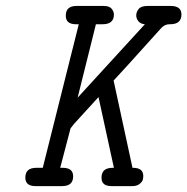

<svg xmlns="http://www.w3.org/2000/svg" viewBox="-20 -631 635 651"><path d="M65.9 -28.8Q65.9 -62 103 -62H125L247.1 -548.8H237.8Q202.6 -548.8 203.1 -578.1Q203.1 -610.8 239.3 -610.8Q239.7 -610.8 240.2 -610.8H331.1Q351.1 -610.8 358.6 -601.3Q366.2 -591.8 366.2 -582Q366.2 -548.8 328.1 -548.8H305.2L243.2 -299.8L471.2 -548.8Q457 -549.8 449.5 -558.8Q441.9 -567.9 441.9 -578.9Q441.9 -589.8 450 -600.3Q458 -610.8 480 -610.8H559.1Q595.2 -610.8 595.2 -582Q595.2 -548.8 557.1 -548.8H555.2Q539.1 -548.8 527.8 -537.1Q383.8 -377 365.2 -357.9L429.2 -62H431.2Q465.8 -62 465.8 -34.2Q465.8 -27.3 463.9 -20.8Q461.9 -14.2 452.9 -7.1Q443.8 0 429.2 0H357.9Q323.7 0 324.2 -28.8Q324.2 -62 361.8 -62H366.2L314 -301.8L231 -210.9L219.2 -195.8Q215.3 -182.6 184.1 -62H192.9Q228 -62 228 -33.2Q228 0 190.9 0H100.1Q65.9 0 65.9 -28.8Z"/></svg>

Font: CMU Typewriter Text
Style: Italic
Weight: 500
Italic angle: -14.04°
Version: Version 0.7.0